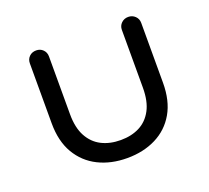

<svg xmlns="http://www.w3.org/2000/svg" viewBox="-100 -671 875 802"><g transform="rotate(-20 337.5 -270.5)"><path d="M338 6Q266 6 210 -22Q154 -50 122 -104.5Q90 -159 90 -239V-505Q90 -523 102 -535Q114 -547 133 -547Q151 -547 163 -535Q175 -523 175 -505V-248Q175 -188 196 -149.5Q217 -111 253.5 -92.5Q290 -74 338 -74Q386 -74 422 -92.5Q458 -111 478.5 -149.5Q499 -188 499 -248V-505Q499 -523 511.5 -535Q524 -547 542 -547Q560 -547 572.5 -535Q585 -523 585 -505V-239Q585 -159 553.5 -104.5Q522 -50 466 -22Q410 6 338 6Z"/></g></svg>

Font: Comfortaa Medium
Style: Regular
Weight: 500
Designer: Johan Aakerlund
Foundry: Johan Aakerlund
Version: Version 3.104; ttfautohint (v1.8.1.43-b0c9)